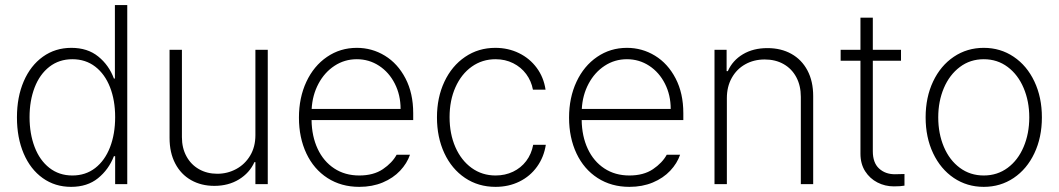

<svg xmlns="http://www.w3.org/2000/svg" viewBox="-20 -727 4180 758"><path d="M46.9 -263.7Q46.9 -343.8 73.7 -406Q100.6 -468.3 149.4 -503.2Q198.2 -538.1 261.7 -538.1Q325.7 -538.1 367.9 -503.9Q410.2 -469.7 429.7 -417H433.6V-707H482.4V0H434.6V-110.4H429.7Q409.2 -57.6 366.9 -23.4Q324.7 10.7 260.7 10.7Q197.3 10.7 148.7 -23.9Q100.1 -58.6 73.5 -120.8Q46.9 -183.1 46.9 -263.7ZM434.6 -264.6Q434.6 -331.1 414.3 -382.8Q394 -434.6 356 -463.9Q317.9 -493.2 265.6 -493.2Q213.4 -493.2 175 -463.4Q136.7 -433.6 116.7 -381.6Q96.7 -329.6 96.7 -264.6Q96.7 -199.2 116.7 -146.7Q136.7 -94.2 175 -64.2Q213.4 -34.2 265.6 -34.2Q317.9 -34.2 356 -63.7Q394 -93.3 414.3 -145.5Q434.6 -197.8 434.6 -264.6Z M988.3 -530.3H1037.1V0H988.3V-86.9H984.4Q965.3 -44.4 923.6 -18.8Q881.8 6.8 826.2 6.8Q774.4 6.8 734.4 -15.9Q694.3 -38.6 671.9 -81.3Q649.4 -124 649.4 -182.6V-530.3H698.2V-185.5Q698.2 -142.6 716.1 -109.9Q733.9 -77.1 765.6 -59.1Q797.4 -41 837.9 -41Q877.9 -41 912.4 -59.6Q946.8 -78.1 967.5 -112.5Q988.3 -147 988.3 -193.4Z M1160.2 -262.7Q1160.2 -341.3 1189.5 -404.1Q1218.8 -466.8 1271 -502.4Q1323.2 -538.1 1388.7 -538.1Q1448.7 -538.1 1499.5 -507.1Q1550.3 -476.1 1580.8 -417.5Q1611.3 -358.9 1611.3 -280.3V-252.9H1210Q1210.9 -189 1234.1 -139.4Q1257.3 -89.8 1299.6 -62Q1341.8 -34.2 1398.4 -34.2Q1454.6 -34.2 1491.5 -59.1Q1528.3 -84 1545.9 -116.2H1598.6Q1586.9 -82 1559.6 -53Q1532.2 -23.9 1491 -6.6Q1449.7 10.7 1398.4 10.7Q1327.1 10.7 1272.9 -24.2Q1218.8 -59.1 1189.5 -121.3Q1160.2 -183.6 1160.2 -262.7ZM1561.5 -296.9Q1561.5 -351.6 1538.8 -396.5Q1516.1 -441.4 1476.6 -467.3Q1437 -493.2 1388.7 -493.2Q1340.3 -493.2 1300.8 -467.3Q1261.2 -441.4 1237.3 -396.5Q1213.4 -351.6 1210.4 -296.9Z M1705.1 -263.7Q1705.1 -341.8 1734.4 -404.3Q1763.7 -466.8 1816.2 -502.4Q1868.7 -538.1 1935.5 -538.1Q1986.3 -538.1 2028.8 -517.3Q2071.3 -496.6 2098.9 -459.2Q2126.5 -421.9 2133.8 -373H2084Q2077.6 -407.2 2057.4 -434.6Q2037.1 -461.9 2005.9 -477.5Q1974.6 -493.2 1936.5 -493.2Q1883.8 -493.2 1842.5 -463.9Q1801.3 -434.6 1778.1 -382.6Q1754.9 -330.6 1754.9 -264.6Q1754.9 -198.7 1777.8 -146.2Q1800.8 -93.8 1842 -64Q1883.3 -34.2 1936.5 -34.2Q1974.1 -34.2 2005.4 -49.1Q2036.6 -64 2057.4 -91.3Q2078.1 -118.7 2085 -155.3H2134.8Q2127.4 -106.9 2100.3 -69.1Q2073.2 -31.2 2030.8 -10.3Q1988.3 10.7 1936.5 10.7Q1868.2 10.7 1815.7 -24.7Q1763.2 -60.1 1734.1 -122.6Q1705.1 -185.1 1705.1 -263.7Z M2226.6 -262.7Q2226.6 -341.3 2255.9 -404.1Q2285.2 -466.8 2337.4 -502.4Q2389.6 -538.1 2455.1 -538.1Q2515.1 -538.1 2565.9 -507.1Q2616.7 -476.1 2647.2 -417.5Q2677.7 -358.9 2677.7 -280.3V-252.9H2276.4Q2277.3 -189 2300.5 -139.4Q2323.7 -89.8 2366 -62Q2408.2 -34.2 2464.8 -34.2Q2521 -34.2 2557.9 -59.1Q2594.7 -84 2612.3 -116.2H2665Q2653.3 -82 2626 -53Q2598.6 -23.9 2557.4 -6.6Q2516.1 10.7 2464.8 10.7Q2393.6 10.7 2339.4 -24.2Q2285.2 -59.1 2255.9 -121.3Q2226.6 -183.6 2226.6 -262.7ZM2627.9 -296.9Q2627.9 -351.6 2605.2 -396.5Q2582.5 -441.4 2543 -467.3Q2503.4 -493.2 2455.1 -493.2Q2406.7 -493.2 2367.2 -467.3Q2327.6 -441.4 2303.7 -396.5Q2279.8 -351.6 2276.9 -296.9Z M2849.6 0H2800.8V-530.3H2848.6V-446.3H2853.5Q2872.1 -488.3 2912.8 -512.7Q2953.6 -537.1 3009.8 -537.1Q3063.5 -537.1 3104.2 -514.4Q3145 -491.7 3167.7 -449Q3190.4 -406.2 3190.4 -347.7V0H3141.6V-344.7Q3141.6 -388.7 3123.8 -422.1Q3106 -455.6 3073.7 -473.9Q3041.5 -492.2 2999 -492.2Q2956.1 -492.2 2922.1 -473.1Q2888.2 -454.1 2868.9 -419.4Q2849.6 -384.8 2849.6 -339.8Z M3537.1 -487.3H3425.8V-129.9Q3425.8 -84.5 3450.4 -61.8Q3475.1 -39.1 3512.7 -39.1L3550.8 -40V5.9Q3536.1 8.8 3508.8 8.8Q3474.1 8.8 3444.1 -6.6Q3414.1 -22 3395.5 -51Q3377 -80.1 3377 -120.1V-487.3H3298.8V-530.3H3377V-657.2H3425.8V-530.3H3537.1Z M3634.3 -263.7Q3634.3 -342.8 3663.8 -405.3Q3693.4 -467.8 3745.6 -502.9Q3797.9 -538.1 3863.8 -538.1Q3929.7 -538.1 3981.9 -502.9Q4034.2 -467.8 4063.7 -405.3Q4093.3 -342.8 4093.3 -263.7Q4093.3 -184.6 4063.7 -122.1Q4034.2 -59.6 3981.9 -24.4Q3929.7 10.7 3863.8 10.7Q3797.9 10.7 3745.6 -24.4Q3693.4 -59.6 3663.8 -122.1Q3634.3 -184.6 3634.3 -263.7ZM4043.5 -263.7Q4043.5 -327.1 4021.2 -379.6Q3999 -432.1 3958.3 -462.6Q3917.5 -493.2 3863.8 -493.2Q3810.1 -493.2 3769.3 -462.4Q3728.5 -431.6 3706.3 -379.4Q3684.1 -327.1 3684.1 -263.7Q3684.1 -199.7 3706.3 -147.2Q3728.5 -94.7 3769.3 -64.5Q3810.1 -34.2 3863.8 -34.2Q3917.5 -34.2 3958.3 -64.5Q3999 -94.7 4021.2 -147.2Q4043.5 -199.7 4043.5 -263.7Z"/></svg>

Font: Pretendard Std ExtraLight
Style: Regular
Weight: 200
Designer: Base glyphs from Inter by Rasmus Andersson; Hangeul glyphs from Noto Sans CJK(Source Han Sans) by Jang Soo-young and Kan
Foundry: Kil Hyung-jin
Version: Version 1.309